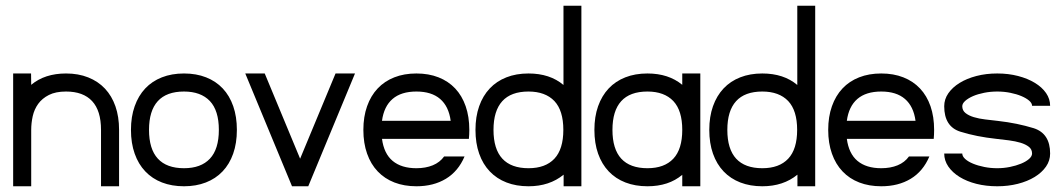

<svg xmlns="http://www.w3.org/2000/svg" viewBox="-20 -650 3703 670"><path d="M88.4 -393.6 88.9 -354Q136.2 -393.6 210.4 -393.6Q253.4 -393.6 287.8 -379.9Q322.3 -366.2 346.2 -340.8Q370.1 -315.4 382.8 -279.1Q395.5 -242.7 395.5 -196.8V0H332.5V-196.8Q332.5 -263.7 301.5 -297.1Q270.5 -330.6 210.4 -330.6Q174.3 -330.6 150.6 -318.6Q127 -306.6 113.3 -287.6Q99.6 -268.6 94.2 -244.6Q88.9 -220.7 88.9 -196.8V0H25.9V-393.6Z M622.1 -393.6Q665 -393.6 699.2 -380.1Q733.4 -366.7 757.3 -341.3Q781.2 -315.9 793.9 -279.3Q806.6 -242.7 806.6 -196.8Q806.6 -150.4 793.7 -113.8Q780.8 -77.1 756.6 -51.8Q732.4 -26.4 698.2 -13.2Q664.1 0 622.1 0Q579.6 0 545.4 -13.2Q511.2 -26.4 487.1 -51.8Q462.9 -77.1 450 -113.8Q437 -150.4 437 -196.8Q437 -242.7 450 -279.3Q462.9 -315.9 486.8 -341.3Q510.7 -366.7 544.9 -380.1Q579.1 -393.6 622.1 -393.6ZM712.4 -297.4Q680.7 -330.6 622.1 -330.6Q561 -330.6 530.5 -296.9Q500 -263.2 500 -196.8Q500 -129.9 530.8 -96.4Q561.5 -63 622.1 -63Q681.2 -63 712.4 -96.2Q743.7 -129.4 743.7 -196.8Q743.7 -264.2 712.4 -297.4Z M903.8 -393.6 1027.3 -96.2 1150.9 -393.6H1218.8L1055.7 0H999L835.9 -393.6Z M1433.1 -393.6Q1476.1 -393.6 1510.3 -380.1Q1544.4 -366.7 1568.4 -341.3Q1592.3 -315.9 1605 -279.3Q1617.7 -242.7 1617.7 -196.8Q1617.7 -180.2 1616.2 -165.5H1313Q1319.8 -113.8 1350.3 -88.4Q1380.9 -63 1433.1 -63Q1465.3 -63 1490.2 -73.2Q1515.1 -83.5 1529.8 -104H1601.1Q1579.1 -52.2 1535.9 -26.1Q1492.7 0 1433.1 0Q1390.6 0 1356.4 -13.2Q1322.3 -26.4 1298.1 -51.8Q1273.9 -77.1 1261 -113.8Q1248 -150.4 1248 -196.8Q1248 -242.7 1261 -279.3Q1273.9 -315.9 1297.9 -341.3Q1321.8 -366.7 1356 -380.1Q1390.1 -393.6 1433.1 -393.6ZM1313 -228.5H1552.7Q1545.9 -278.8 1515.9 -304.7Q1485.8 -330.6 1433.1 -330.6Q1379.9 -330.6 1349.9 -304.7Q1319.8 -278.8 1313 -228.5Z M2008.8 -629.9V0H1946.8V-40.5Q1897.5 0 1824.2 0Q1781.7 0 1747.6 -13.2Q1713.4 -26.4 1689.2 -51.8Q1665 -77.1 1652.1 -113.8Q1639.2 -150.4 1639.2 -196.8Q1639.2 -242.7 1652.1 -279.3Q1665 -315.9 1689 -341.3Q1712.9 -366.7 1747.1 -380.1Q1781.2 -393.6 1824.2 -393.6Q1898.9 -393.6 1946.3 -353.5V-629.9ZM1914.6 -297.4Q1882.8 -330.6 1824.2 -330.6Q1763.2 -330.6 1732.7 -296.9Q1702.1 -263.2 1702.1 -196.8Q1702.1 -129.9 1732.9 -96.4Q1763.7 -63 1824.2 -63Q1883.3 -63 1914.6 -96.2Q1945.8 -129.4 1945.8 -196.8Q1945.8 -264.2 1914.6 -297.4Z M2423.8 -393.6V0H2360.8V-40Q2313.5 0 2239.3 0Q2196.8 0 2162.6 -13.2Q2128.4 -26.4 2104.2 -51.8Q2080.1 -77.1 2067.1 -113.8Q2054.2 -150.4 2054.2 -196.8Q2054.2 -242.7 2067.1 -279.3Q2080.1 -315.9 2104 -341.3Q2127.9 -366.7 2162.1 -380.1Q2196.3 -393.6 2239.3 -393.6Q2313 -393.6 2360.8 -354V-393.6ZM2329.6 -297.4Q2297.9 -330.6 2239.3 -330.6Q2178.2 -330.6 2147.7 -296.9Q2117.2 -263.2 2117.2 -196.8Q2117.2 -129.9 2147.9 -96.4Q2178.7 -63 2239.3 -63Q2298.3 -63 2329.6 -96.2Q2360.8 -129.4 2360.8 -196.8Q2360.8 -264.2 2329.6 -297.4Z M2824.7 -629.9V0H2762.7V-40.5Q2713.4 0 2640.1 0Q2597.7 0 2563.5 -13.2Q2529.3 -26.4 2505.1 -51.8Q2481 -77.1 2468 -113.8Q2455.1 -150.4 2455.1 -196.8Q2455.1 -242.7 2468 -279.3Q2481 -315.9 2504.9 -341.3Q2528.8 -366.7 2563 -380.1Q2597.2 -393.6 2640.1 -393.6Q2714.8 -393.6 2762.2 -353.5V-629.9ZM2730.5 -297.4Q2698.7 -330.6 2640.1 -330.6Q2579.1 -330.6 2548.6 -296.9Q2518.1 -263.2 2518.1 -196.8Q2518.1 -129.9 2548.8 -96.4Q2579.6 -63 2640.1 -63Q2699.2 -63 2730.5 -96.2Q2761.7 -129.4 2761.7 -196.8Q2761.7 -264.2 2730.5 -297.4Z M3055.2 -393.6Q3098.1 -393.6 3132.3 -380.1Q3166.5 -366.7 3190.4 -341.3Q3214.4 -315.9 3227.1 -279.3Q3239.7 -242.7 3239.7 -196.8Q3239.7 -180.2 3238.3 -165.5H2935.1Q2941.9 -113.8 2972.4 -88.4Q3002.9 -63 3055.2 -63Q3087.4 -63 3112.3 -73.2Q3137.2 -83.5 3151.9 -104H3223.1Q3201.2 -52.2 3158 -26.1Q3114.7 0 3055.2 0Q3012.7 0 2978.5 -13.2Q2944.3 -26.4 2920.2 -51.8Q2896 -77.1 2883.1 -113.8Q2870.1 -150.4 2870.1 -196.8Q2870.1 -242.7 2883.1 -279.3Q2896 -315.9 2919.9 -341.3Q2943.8 -366.7 2978 -380.1Q3012.2 -393.6 3055.2 -393.6ZM2935.1 -228.5H3174.8Q3168 -278.8 3137.9 -304.7Q3107.9 -330.6 3055.2 -330.6Q3002 -330.6 2971.9 -304.7Q2941.9 -278.8 2935.1 -228.5Z M3581.5 -280.8Q3581.5 -290 3571.3 -298.8Q3561 -307.6 3544.2 -314.7Q3527.3 -321.8 3505.4 -326.2Q3483.4 -330.6 3460 -330.6Q3436.5 -330.6 3414.3 -326.2Q3392.1 -321.8 3375.2 -314.5Q3358.4 -307.1 3348.1 -297.9Q3337.9 -288.6 3337.9 -279.3Q3337.9 -264.6 3349.1 -255.6Q3360.4 -246.6 3378.2 -241.2Q3396 -235.8 3418.2 -233.2Q3440.4 -230.5 3462.9 -228Q3497.1 -224.1 3527.8 -217.8Q3558.6 -211.4 3587.4 -202.6Q3644.5 -184.1 3644.5 -114.3Q3644.5 -89.4 3630.1 -68.6Q3615.7 -47.9 3590.6 -32.5Q3565.4 -17.1 3531.7 -8.5Q3498 0 3460 0Q3420.9 0 3387.2 -8.5Q3353.5 -17.1 3328.6 -32.5Q3303.7 -47.9 3289.3 -68.8Q3274.9 -89.8 3274.9 -114.3H3337.9Q3337.9 -104.5 3348.1 -95.2Q3358.4 -85.9 3375.5 -78.9Q3392.6 -71.8 3414.6 -67.4Q3436.5 -63 3460 -63Q3482.4 -63 3504.2 -67.4Q3525.9 -71.8 3543 -78.9Q3560.1 -85.9 3570.8 -95.2Q3581.5 -104.5 3581.5 -114.3Q3581.5 -128.9 3570.3 -137.7Q3559.1 -146.5 3541.3 -151.9Q3523.4 -157.2 3501 -160.2Q3478.5 -163.1 3456.5 -165.5Q3387.7 -172.9 3331.5 -190.4Q3274.9 -208 3274.9 -279.3Q3274.9 -303.7 3289.3 -324.5Q3303.7 -345.2 3328.6 -360.6Q3353.5 -376 3387.2 -384.8Q3420.9 -393.6 3460 -393.6Q3499 -393.6 3532.7 -384.8Q3566.4 -376 3591.3 -360.8Q3616.2 -345.7 3630.4 -325.2Q3644.5 -304.7 3644.5 -280.8Z"/></svg>

Font: Fibel Sued LRS
Style: Regular
Weight: 400
Designer: Peter Wiegel
Foundry: Peter Wiegel
Version: Version 000.000